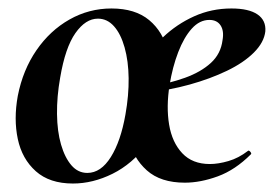

<svg xmlns="http://www.w3.org/2000/svg" viewBox="-20 -419 647 453"><path d="M152 14Q97 14 64.5 -15Q32 -44 22 -91Q12 -138 22 -193Q34 -254 66 -300.5Q98 -347 144 -373Q190 -399 243 -399Q299 -399 332 -371.5Q365 -344 376 -297.5Q387 -251 375 -193Q362 -125 327 -78.5Q292 -32 245.5 -9Q199 14 152 14ZM186 -11Q218 -11 241.5 -48.5Q265 -86 276 -149Q284 -194 283.5 -234.5Q283 -275 274 -307Q265 -339 249 -357Q233 -375 211 -375Q182 -375 158 -341Q134 -307 122 -236Q114 -191 114.5 -150Q115 -109 124 -78Q133 -47 148.5 -29Q164 -11 186 -11ZM416 12Q359 12 326.5 -17Q294 -46 284 -91Q274 -136 283 -185Q291 -224 312 -262.5Q333 -301 365 -331.5Q397 -362 438 -380.5Q479 -399 526 -399Q567 -399 587.5 -385Q608 -371 606 -345Q603 -319 579 -295Q555 -271 515.5 -252Q476 -233 427.5 -219.5Q379 -206 329 -201L331 -214Q379 -222 416.5 -235.5Q454 -249 477.5 -270.5Q501 -292 505 -324Q509 -346 500.5 -359Q492 -372 474 -372Q451 -372 432.5 -351.5Q414 -331 400.5 -296Q387 -261 380 -218Q372 -167 379 -125Q386 -83 410 -57.5Q434 -32 475 -32Q495 -32 519 -39Q543 -46 565 -63Q567 -65 570.5 -61Q574 -57 572 -55Q535 -18 494 -3Q453 12 416 12Z"/></svg>

Font: Cormorant
Style: Bold Italic
Weight: 700
Italic angle: -10°
Designer: Christian Thalmann (Catharsis Fonts)
Foundry: Catharsis Fonts
Version: Version 4.000